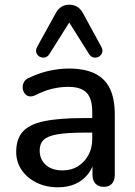

<svg xmlns="http://www.w3.org/2000/svg" viewBox="-20 -789 577 818"><path d="M227 9Q176 9 135.5 -11Q95 -31 72 -65Q49 -99 49 -142Q49 -196 76.5 -227.5Q104 -259 167.5 -272.5Q231 -286 339 -286H386V-224H340Q268 -224 226 -217Q184 -210 166.5 -193.5Q149 -177 149 -148Q149 -110 175 -86.5Q201 -63 247 -63Q284 -63 312 -80.5Q340 -98 356.5 -128Q373 -158 373 -197V-312Q373 -369 349 -394Q325 -419 270 -419Q238 -419 203.5 -411Q169 -403 132 -384Q115 -376 103 -379Q91 -382 84 -392.5Q77 -403 76.5 -415.5Q76 -428 82.5 -440Q89 -452 105 -458Q149 -479 192 -488Q235 -497 273 -497Q340 -497 383.5 -476Q427 -455 448 -412Q469 -369 469 -301V-44Q469 -20 457 -6.5Q445 7 422 7Q400 7 387 -6.5Q374 -20 374 -44V-109H383Q375 -72 353.5 -45.5Q332 -19 300 -5Q268 9 227 9ZM412 -589Q419 -575 415 -564Q411 -553 401 -547.5Q391 -542 379.5 -544Q368 -546 360 -558L275 -693L190 -558Q182 -546 170.5 -544Q159 -542 149 -547.5Q139 -553 135 -564Q131 -575 138 -589L217 -732Q227 -751 241.5 -760Q256 -769 275 -769Q294 -769 309 -760Q324 -751 334 -732Z"/></svg>

Font: Nunito ExtraLight SemiBold
Style: Regular
Weight: 600
Version: Version 3.602